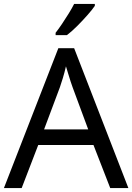

<svg xmlns="http://www.w3.org/2000/svg" viewBox="-20 -964 679 984"><path d="M545 0 459 -221H176L91 0H0L279 -717H360L638 0ZM352 -517Q349 -525 342 -546Q335 -567 328.5 -589.5Q322 -612 318 -624Q311 -593 302 -563.5Q293 -534 287 -517L206 -301H432ZM466 -934Q454 -916 429 -887.5Q404 -859 375.5 -830.5Q347 -802 323 -784H265V-796Q280 -815 297.5 -841Q315 -867 332 -894.5Q349 -922 360 -944H466Z"/></svg>

Font: Noto Sans Bengali UI
Style: Regular
Weight: 400
Designer: Jelle Bosma - Monotype Design Team
Foundry: Monotype Imaging Inc.
Version: Version 2.003; ttfautohint (v1.8.4.7-5d5b)